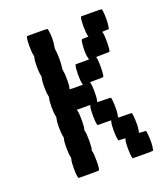

<svg xmlns="http://www.w3.org/2000/svg" viewBox="-113 -629 642 741"><g transform="rotate(-20 208.0 -258.5)"><path d="M82 -546.9 83.5 -549.8H125Q166 -549.8 167 -548.8Q168 -547.9 168.9 -543Q175.3 -509.3 168.5 -473.1Q167.5 -466.3 168.5 -460.4Q170.9 -447.8 170.9 -425Q170.9 -402.3 168.5 -389.6Q167.5 -383.3 168.5 -377Q171.9 -362.3 171.4 -334.5Q170.9 -306.6 167 -301.3L168 -300.8Q169.4 -300.8 172.1 -300.5Q174.8 -300.3 178 -300Q181.2 -299.8 185.5 -299.8Q189.9 -299.8 194.3 -299.8H222.2L220.7 -304.7Q217.3 -317.9 217.5 -344.5Q217.8 -371.1 221.2 -380.4L222.2 -383.3H250H277.3L276.4 -387.7Q270 -410.6 273.9 -447.8Q275.4 -462.4 277.3 -464.6Q279.3 -466.8 291.5 -466.8H305.2L304.2 -471.2Q300.8 -484.9 300.8 -511.2Q300.8 -537.6 304.2 -546.9L305.7 -549.8H347.2Q388.7 -549.8 389.6 -548.8Q392.6 -543.9 393.6 -520Q394.5 -496.1 392.1 -482.4Q391.6 -480 391.4 -478Q391.1 -476.1 390.9 -474.9Q390.6 -473.6 390.4 -472.4Q390.1 -471.2 390.1 -470.5Q390.1 -469.7 390.1 -469.2Q390.1 -468.8 389.6 -468.3V-467.8Q388.7 -466.8 375 -466.8Q361.8 -466.8 361.8 -465.3Q365.7 -458.5 365.7 -425.8Q365.7 -391.1 361.8 -384.3Q360.8 -383.3 333 -383.3Q325.7 -383.3 319.3 -383.1Q313 -382.8 309.6 -382.8L306.2 -382.3Q310.1 -375.5 310.1 -342.3Q310.1 -308.1 306.2 -301.3Q304.7 -299.8 277.8 -299.8Q273.4 -299.8 269.3 -299.8Q265.1 -299.8 261.7 -299.6Q258.3 -299.3 255.6 -299.3Q252.9 -299.3 252 -298.8H250.5Q254.9 -291 254.9 -258.8Q254.9 -225.6 250.5 -217.8H253.9Q257.3 -217.3 263.9 -217Q270.5 -216.8 277.8 -216.8Q304.7 -216.8 306.2 -215.3Q309.1 -210.4 310.1 -186.8Q311 -163.1 309.1 -149.4Q306.6 -135.3 306.2 -134.3L309.6 -133.8Q313 -133.8 319.3 -133.5Q325.7 -133.3 333 -133.3Q360.8 -133.3 361.8 -132.3Q364.3 -127.9 365.5 -103.8Q366.7 -79.6 364.7 -67.4Q364.3 -66.4 363.8 -62.5Q363.3 -58.6 363.3 -57.6Q362.3 -51.8 361.8 -51.3L373.5 -49.8H375Q388.7 -49.8 389.6 -48.8Q392.1 -44.4 393.3 -20.3Q394.5 3.9 392.6 16.1Q392.1 17.6 391.6 21.2Q391.1 24.9 391.1 25.9Q390.1 31.2 389.2 32.2Q388.2 33.2 346.7 33.2L305.2 32.7L304.2 28.8Q300.8 16.6 300.8 -9.8Q300.8 -36.1 304.2 -45.9L305.2 -49.8L291.5 -50.3L277.3 -50.8L276.4 -54.7Q272.9 -67.4 272.9 -93.3Q272.9 -119.1 276.4 -129.4L277.8 -133.3L249.5 -133.8H221.7L220.7 -137.7Q217.3 -150.4 217.3 -176.8Q217.3 -203.1 220.7 -212.9L222.2 -216.8H194.3H167L168 -212.4Q171.4 -200.7 171.1 -170.7Q170.9 -140.6 167.5 -134.8Q167 -134.3 167.2 -132.6Q167.5 -130.9 168 -128.9Q171.4 -117.2 171.1 -87.2Q170.9 -57.1 167.5 -51.3Q166.5 -50.3 168 -45.9Q171.4 -33.2 171.1 -2.4Q170.9 28.3 167 32.2Q166 33.2 124.5 33.2L83 32.7L81.5 28.8Q78.1 16.1 78.4 -10Q78.6 -36.1 82 -45.9Q83 -49.8 82 -54.7Q78.6 -67.9 78.6 -93.5Q78.6 -119.1 82 -129.4Q83 -133.3 82 -137.7Q78.6 -150.9 78.6 -176.8Q78.6 -202.6 82 -212.9Q83 -216.8 82 -221.2Q78.6 -234.4 78.6 -260Q78.6 -285.6 82 -295.9Q83 -299.8 82 -304.7Q78.6 -317.9 78.6 -343.5Q78.6 -369.1 82 -379.4Q83 -383.3 82 -387.7Q78.6 -400.9 78.6 -426.8Q78.6 -452.6 82 -462.9Q83 -466.8 82 -471.2Q78.6 -484.9 78.6 -511.2Q78.6 -537.6 82 -546.9Z"/></g></svg>

Font: VT323
Style: Regular
Weight: 400
Monospace: yes
Version: Version 001.002